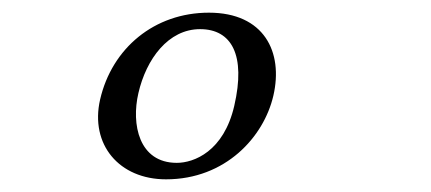

<svg xmlns="http://www.w3.org/2000/svg" viewBox="-20 -586 680 303"><path d="M138 -429C121.7 -358 168 -303 242 -303C336 -303 396.4 -370 411.4 -435C427.4 -504 396.7 -566 309.7 -566C223.7 -566 156.7 -510 138 -429ZM295.7 -540C345.7 -540 368.2 -499 349.7 -419C333.1 -347 286 -329 259 -329C199 -329 187 -390 198.4 -439C210.8 -493 245.7 -540 295.7 -540Z"/></svg>

Font: Linux Libertine Mono O
Style: Mono Oblique
Weight: 400
Italic angle: -13°
Designer: Philipp H. Poll
Foundry: Philipp H. Poll
Version: Version 5.1.7